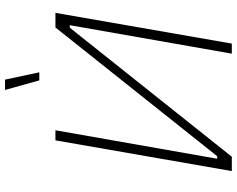

<svg xmlns="http://www.w3.org/2000/svg" viewBox="-109 -831 940 762"><g transform="rotate(-90 361.0 -450.0)"><path d="M63 0H120L632 -643H642L529 0H569L691 -700H633L122 -58H112L225 -700H185ZM423 -764H455L426 -900H385Z"/></g></svg>

Font: Fixel Display 20240404 ExLight
Style: Italic
Weight: 200
Italic angle: -10°
Designer: AlfaBravo + MacPaw
Foundry: Kyrylo Tkachov, Marchela Mozhyna, Serhii Makarenko, Maria Weinstein, Zakhar Kryvoshyya
Version: Version 1.211;Glyphs 3.2 (3225)